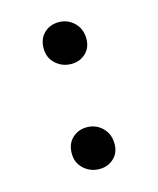

<svg xmlns="http://www.w3.org/2000/svg" viewBox="-74 -459 435 530"><g transform="rotate(-15 143.5 -194.5)"><path d="M147 -284.7Q121.1 -284.7 102.3 -301.8Q83.5 -318.8 83.5 -345.7Q83.5 -373 100.3 -389.2Q117.2 -405.3 142.1 -405.3Q168 -405.3 186.3 -387.5Q204.6 -369.6 204.6 -341.3Q204.6 -315.9 188 -300.3Q171.4 -284.7 147 -284.7ZM147 15.6Q121.1 15.6 102.3 -1.5Q83.5 -18.6 83.5 -45.4Q83.5 -72.8 100.3 -88.9Q117.2 -105 142.1 -105Q168 -105 186.3 -87.2Q204.6 -69.3 204.6 -41Q204.6 -15.6 188 0Q171.4 15.6 147 15.6Z"/></g></svg>

Font: Elstob 8pt
Style: Regular
Weight: 400
Designer: Peter S. Baker
Version: Version 1.015